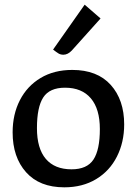

<svg xmlns="http://www.w3.org/2000/svg" viewBox="-20 -791 585 821"><path d="M34 -225Q34 -302 65 -362.5Q96 -423 153.5 -457.5Q211 -492 289 -492Q396 -492 453.5 -428Q511 -364 511 -259Q511 -183 480 -121.5Q449 -60 391 -25Q333 10 255 10Q149 10 91.5 -54.5Q34 -119 34 -225ZM407 -239Q407 -325 368.5 -370.5Q330 -416 258 -416Q192 -416 165 -374.5Q138 -333 138 -243Q138 -156 176 -111.5Q214 -67 286 -67Q352 -67 379.5 -108.5Q407 -150 407 -239ZM207 -579 342 -771 410 -712 287 -575Q270 -557 251 -557Q239 -557 230 -562.5Q221 -568 207 -579Z"/></svg>

Font: Enriqueta Medium
Style: Regular
Weight: 500
Designer: Viviana Monsalve, Gustavo Ibarra
Foundry: 72Puntos
Version: Version 2.000